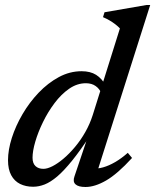

<svg xmlns="http://www.w3.org/2000/svg" viewBox="-20 -736 620 767"><path d="M385 -363Q378 -381 362.2 -392.2Q346.5 -403.5 323 -403.5Q288 -403.5 256.2 -381.5Q224.5 -359.5 198 -324.2Q171.5 -289 151.8 -248.5Q132 -208 121 -170.2Q110 -132.5 110 -106Q110 -83.5 121.8 -72.5Q133.5 -61.5 153.5 -61.5Q169 -61.5 190 -72.2Q211 -83 234 -102.5Q257 -122 279.5 -148.8Q302 -175.5 320.5 -208Q339 -240.5 350.5 -276.5L459 -622.5Q450.5 -631.5 440 -639.5Q429.5 -647.5 417.5 -654.5Q405.5 -661.5 391.5 -667.5L397.5 -687L565 -716H580L364 -36L349.5 -63Q369 -61 392 -67.5Q415 -74 440 -88.5Q465 -103 490.5 -125.5L507.5 -105Q449 -41 404 -15Q359 11 321.5 11Q293 11 281.5 0.2Q270 -10.5 277.5 -31.5L333.5 -197.5H342Q301 -135 268.2 -94.5Q235.5 -54 208.8 -31.2Q182 -8.5 158.5 0.8Q135 10 112.5 10Q83 10 60.2 -1.2Q37.5 -12.5 24.8 -36Q12 -59.5 12 -96Q12 -137 27.2 -185Q42.5 -233 70 -280Q97.5 -327 134.5 -365.8Q171.5 -404.5 215 -428Q258.5 -451.5 306 -451.5Q341 -451.5 364 -437Q387 -422.5 403.5 -393Z"/></svg>

Font: Newsreader 16pt Medium
Style: Italic
Weight: 500
Italic angle: -17°
Designer: Hugues Gentile
Foundry: Production Type
Version: Version 1.003